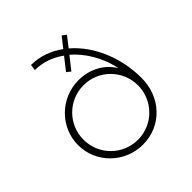

<svg xmlns="http://www.w3.org/2000/svg" viewBox="-167 -732 868 868"><g transform="rotate(-45 267.0 -298.5)"><path d="M331.5 -537.6 369.6 -586.9 350.6 -601.6 312 -552.7C266.6 -585.9 214.4 -605 158.2 -605L153.8 -576.7C204.6 -576.2 252.4 -559.6 293.5 -529.3L247.1 -470.2L266.1 -455.1L313.5 -515.1C362.8 -472.7 409.7 -403.3 427.2 -315.4C391.6 -375.5 326.7 -404.8 261.2 -404.8C146 -404.8 52.2 -312 52.2 -198.2C52.2 -84.5 146 7.8 261.2 7.8C384.8 7.8 470.2 -90.8 470.2 -209.5C470.2 -340.8 418 -463.4 331.5 -537.6ZM261.2 -23.9C164.6 -23.9 86.9 -101.6 86.9 -198.2C86.9 -294.9 164.6 -372.6 261.2 -372.6C357.4 -372.6 435.1 -294.9 435.1 -198.2C435.1 -101.6 357.4 -23.9 261.2 -23.9Z"/></g></svg>

Font: Now ExtraLight
Style: Regular
Weight: 200
Designer: Alfredo Marco Pradil
Foundry: Alfredo Marco Pradil
Version: Version 1.200;hotconv 1.0.109;makeotfexe 2.5.65596